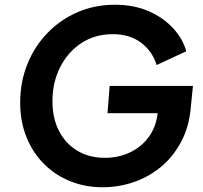

<svg xmlns="http://www.w3.org/2000/svg" viewBox="-20 -777 854 809"><path d="M412 12Q340 12 277 -13Q214 -38 166.5 -85Q119 -132 92 -198Q65 -264 65 -345Q65 -431 95 -506Q125 -581 179.5 -637.5Q234 -694 306.5 -725.5Q379 -757 464 -757Q544 -757 606 -730Q668 -703 709 -658.5Q750 -614 765 -561L640 -503Q622 -561 574.5 -597Q527 -633 455 -633Q380 -633 323 -595.5Q266 -558 233.5 -494Q201 -430 201 -351Q201 -278 229 -224.5Q257 -171 306.5 -141.5Q356 -112 422 -112Q479 -112 527 -134.5Q575 -157 606 -199Q637 -241 644 -297V-300H433L442 -415H793L784 -325Q777 -243 743.5 -180Q710 -117 659 -74.5Q608 -32 544.5 -10Q481 12 412 12Z"/></svg>

Font: Plus Jakarta Sans
Style: Bold Italic
Weight: 700
Italic angle: -8°
Designer: Gumpita Rahayu
Foundry: Tokotype
Version: Version 2.071; ttfautohint (v1.8.4.7-5d5b);gftools[0.9.29]